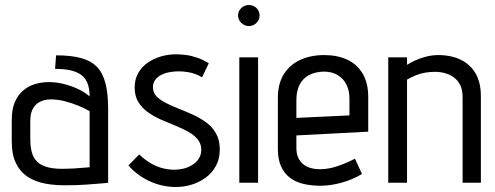

<svg xmlns="http://www.w3.org/2000/svg" viewBox="-20 -730 1977 767"><path d="M338 -345Q318 -362 291.5 -374.5Q265 -387 235 -394.5Q205 -402 175 -402Q146 -402 119.5 -394Q93 -386 72 -368Q51 -350 39 -321.5Q27 -293 27 -252V-165Q27 -112 44 -77.5Q61 -43 91 -23.5Q121 -4 161 3.5Q201 11 247 10Q264 10 284 9.5Q304 9 324.5 7.5Q345 6 363 4.5Q381 3 394.5 2Q408 1 412 0V-294Q412 -355 401.5 -396.5Q391 -438 367.5 -462.5Q344 -487 304 -498Q264 -509 204 -509L200 -455Q230 -455 255 -450.5Q280 -446 299 -434.5Q318 -423 328 -401Q338 -379 338 -345ZM338 -286V-62Q338 -62 333.5 -61.5Q329 -61 320.5 -60.5Q312 -60 300.5 -59Q289 -58 275.5 -57Q262 -56 247 -56Q203 -54 174 -61Q145 -68 129 -83.5Q113 -99 107 -122Q101 -145 101 -175V-246Q101 -274 109 -291Q117 -308 129.5 -317Q142 -326 156 -329.5Q170 -333 182 -333Q211 -333 239.5 -325.5Q268 -318 293.5 -307.5Q319 -297 338 -286Z M787 -421 814 -477Q792 -491 769.5 -499Q747 -507 725 -510Q703 -513 683 -513Q652 -513 623 -504.5Q594 -496 570 -479.5Q546 -463 532 -438Q518 -413 518 -380Q518 -346 532.5 -322.5Q547 -299 570.5 -282Q594 -265 622.5 -252.5Q651 -240 679.5 -228.5Q708 -217 731.5 -204Q755 -191 769.5 -173.5Q784 -156 784 -132Q784 -111 774 -96Q764 -81 748 -71Q732 -61 713.5 -56.5Q695 -52 678 -52Q651 -52 626 -59Q601 -66 578.5 -80Q556 -94 536 -113L493 -69Q528 -29 578 -6Q628 17 682 17Q715 17 746 7.5Q777 -2 802.5 -21Q828 -40 843 -68Q858 -96 858 -133Q858 -170 843.5 -196Q829 -222 805 -240Q781 -258 752.5 -271Q724 -284 696 -295Q668 -306 644 -318Q620 -330 605.5 -345Q591 -360 591 -382Q591 -399 600.5 -411.5Q610 -424 625.5 -431.5Q641 -439 659 -442Q677 -445 693 -445Q710 -445 727 -442.5Q744 -440 759.5 -434.5Q775 -429 787 -421Z M936 0H1011V-501H936ZM974 -710Q957 -710 944 -698Q931 -686 931 -668Q931 -651 944 -638.5Q957 -626 974 -626Q992 -626 1004.5 -638.5Q1017 -651 1017 -668Q1017 -686 1004.5 -698Q992 -710 974 -710Z M1164 -139V-189L1451 -204V-342Q1451 -398 1429 -435.5Q1407 -473 1367.5 -491.5Q1328 -510 1275 -510Q1222 -510 1180 -491Q1138 -472 1114 -434Q1090 -396 1090 -339V-134Q1090 -94 1102.5 -66Q1115 -38 1137.5 -20.5Q1160 -3 1191.5 4.5Q1223 12 1260 12Q1301 12 1345.5 -0.5Q1390 -13 1426 -35L1398 -96Q1363 -78 1327.5 -66Q1292 -54 1258 -54Q1238 -54 1220.5 -59Q1203 -64 1190.5 -74.5Q1178 -85 1171 -101Q1164 -117 1164 -139ZM1376 -337V-269L1164 -259V-330Q1164 -366 1176.5 -391Q1189 -416 1213.5 -429.5Q1238 -443 1274 -444Q1306 -444 1329 -430Q1352 -416 1364 -392Q1376 -368 1376 -337Z M1828 -342V0H1901V-345Q1901 -380 1893 -406Q1885 -432 1870 -451.5Q1855 -471 1834 -484Q1813 -497 1787 -503.5Q1761 -510 1731 -510Q1708 -510 1685 -504.5Q1662 -499 1642 -490Q1622 -481 1606 -471V-501H1531V0H1606V-412Q1625 -423 1643 -430Q1661 -437 1679.5 -440Q1698 -443 1717 -443Q1739 -443 1758.5 -437.5Q1778 -432 1794 -420Q1810 -408 1819 -389Q1828 -370 1828 -342Z"/></svg>

Font: Advent Pro Medium
Style: Regular
Weight: 500
Designer: VivaRado, Andreas Kalpakidis
Foundry: VivaRado, Andreas Kalpakidis
Version: Version 3.000